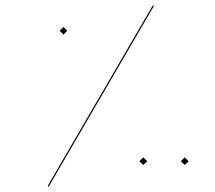

<svg xmlns="http://www.w3.org/2000/svg" viewBox="-20 -684 790 705"><path d="M155 -1 541 -664 545 -662 159 1ZM199 -571 213 -585 227 -571 213 -557ZM492 -92 506 -106 521 -92 506 -78ZM644 -92 658 -106 673 -92 658 -78Z"/></svg>

Font: FiraGO Four
Style: Regular
Weight: 100
Designer: bBox Type
Foundry: bBox Type GmbH
Version: Version 1.001